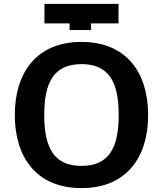

<svg xmlns="http://www.w3.org/2000/svg" viewBox="-20 -951 836 985"><path d="M398 -622C538 -622 589 -531 589 -361C589 -191 538 -100 398 -100C258 -100 207 -191 207 -361C207 -531 258 -622 398 -622ZM740 -361C740 -579 628 -736 398 -736C168 -736 56 -579 56 -361C56 -143 168 14 398 14C628 14 740 -143 740 -361ZM588 -931H208V-831H337V-797H447V-831H588Z"/></svg>

Font: Perun
Style: Bold
Weight: 700
Foundry: Copyright (c) Stefan Peev, Context Ltd, 2016
Version: Version 1.089